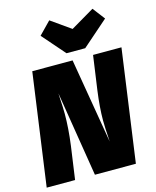

<svg xmlns="http://www.w3.org/2000/svg" viewBox="-138 -1057 932 1150"><g transform="rotate(-15 328.0 -482.0)"><path d="M559 0H305L220 -527L221 -500Q225 -438 225 -399Q225 -311 211 -205L182 0H6L103 -696H353L442 -169Q436 -261 436 -301Q436 -382 450 -484L480 -696H656ZM606 -888 445 -747H329L206 -888L280 -964L402 -878L548 -964Z"/></g></svg>

Font: FiraGO Heavy
Style: Italic
Weight: 900
Italic angle: -8°
Designer: bBox Type GmbH
Foundry: bBox Type GmbH
Version: Version 1.001